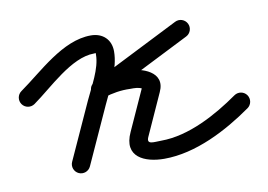

<svg xmlns="http://www.w3.org/2000/svg" viewBox="-67 -352 612 439"><g transform="rotate(-10 239.0 -132.5)"><path d="M12.1 -153.8C55.2 -184.2 113.1 -244 166 -244C171.3 -244 170.2 -245.8 170.2 -241C170.2 -208.1 147.5 -170.6 133.9 -140.7C113.9 -96.7 93.9 -52.7 73.9 -8.7C69.1 1.9 73.8 14.3 84.3 19.1C94.9 23.9 107.3 19.2 112.1 8.7C132.1 -35.3 152.1 -79.3 172.1 -123.3C188.5 -159.4 212.2 -200.8 212.2 -241C212.2 -268.7 193.4 -286 166 -286C100 -286 39.8 -224.7 -12.1 -188.2C-21.6 -181.5 -23.8 -168.4 -17.2 -158.9C-10.5 -149.4 2.6 -147.2 12.1 -153.8ZM361.5 -283.2C293.2 -248.8 224.9 -214.4 156.5 -179.9C145.1 -174.1 142.9 -162.5 146.6 -153.3C150.3 -144.1 160 -137.3 172.2 -141.1C192.3 -147.4 212.1 -150.8 233.2 -150C233.2 -150 233.5 -150 233.9 -150C234.2 -150 234.5 -150 234.5 -150C242.7 -150.2 253.8 -150.1 261.1 -145.8C261.6 -145.6 261.6 -145.8 261.4 -146.2C261.1 -147 261.1 -149.2 261 -148.9C261 -148.9 260.9 -148.8 260.9 -148.8C260.9 -148.7 260.9 -148.7 260.9 -148.7C246.4 -116.7 231.9 -84.7 217.4 -52.7C217.4 -52.7 217.5 -52.7 217.5 -52.8C217.5 -52.8 217.5 -52.9 217.5 -52.9C192 1.9 237.9 21 283 21C356.5 21 431.6 -18.6 490.1 -59.8C499.6 -66.5 501.8 -79.6 495.2 -89.1C488.5 -98.6 475.4 -100.8 465.9 -94.2C414.9 -58.3 347.3 -21 283 -21C266 -21 247 -16.6 255.6 -35.1C255.6 -35.1 255.6 -35.2 255.7 -35.2C255.7 -35.3 255.7 -35.3 255.7 -35.3C270.2 -67.3 284.7 -99.3 299.1 -131.3C299.1 -131.3 299.1 -131.3 299.1 -131.2C299.1 -131.2 299 -131.1 299 -131.1C319.8 -175.7 267 -192.9 233.5 -192C233.5 -192 233.8 -192 234.1 -192C234.5 -192 234.8 -192 234.8 -192C208.9 -193 184.4 -188.9 159.8 -181.2C147.5 -177.4 145.7 -164.8 149.8 -154.6C153.9 -144.4 164 -136.6 175.5 -142.4C243.8 -176.8 312.1 -211.3 380.5 -245.7C390.8 -250.9 395 -263.6 389.8 -273.9C384.5 -284.3 371.9 -288.5 361.5 -283.2Z"/></g></svg>

Font: FRB American Cursive Guidelines Arrows Medium
Style: Italic
Weight: 500
Italic angle: -25°
Version: Version 2.0;Modular Font Editor K font №1